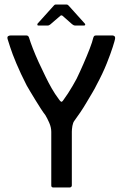

<svg xmlns="http://www.w3.org/2000/svg" viewBox="-20 -830 542 850"><path d="M309 -295Q303 -287 300.5 -272.5Q298 -258 298 -247V-9Q298 -5 295 -2.5Q292 0 289 0H216Q207 0 207 -9V-246Q207 -266 198 -286.5Q189 -307 181 -320Q173 -330 161 -348.5Q149 -367 136.5 -387.5Q124 -408 113.5 -425.5Q103 -443 98 -452Q71 -505 52.5 -549Q34 -593 25 -621.5Q16 -650 14 -656Q11 -666 15.5 -669.5Q20 -673 27 -673H97Q106 -673 109 -662Q114 -645 125 -616.5Q136 -588 151 -555Q166 -522 181 -492Q194 -465 208.5 -439.5Q223 -414 241 -390Q247 -381 251 -379.5Q255 -378 262 -389Q271 -401 281 -416.5Q291 -432 301 -449Q311 -466 319 -481Q334 -512 349.5 -547.5Q365 -583 377 -614Q389 -645 393 -663Q395 -669 397.5 -671Q400 -673 406 -673H478Q483 -673 487 -669.5Q491 -666 489 -656Q488 -650 479 -621.5Q470 -593 452.5 -549Q435 -505 407 -453Q401 -440 389 -420Q377 -400 363.5 -377Q350 -354 335.5 -332.5Q321 -311 309 -295ZM150 -717Q146 -717 145.5 -719.5Q145 -722 146 -725L218 -805Q222 -810 226 -810H275Q280 -810 284 -805L356 -725Q358 -722 357 -719.5Q356 -717 352 -717H313Q309 -717 306 -718.5Q303 -720 299 -723L257 -760Q252 -764 247 -760L203 -722Q200 -720 197.5 -718.5Q195 -717 191 -717Z"/></svg>

Font: Glory Medium
Style: Regular
Weight: 500
Designer: Robert Leuschke
Foundry: Robert Leuschke
Version: Version 1.011